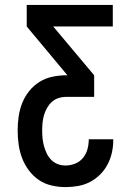

<svg xmlns="http://www.w3.org/2000/svg" viewBox="-20 -540 540 783"><path d="M247 223Q219 223 190.5 216.5Q162 210 138.5 194Q115 178 97.5 154.5Q80 131 70 104.5Q60 78 56 49.5Q52 21 52 -8Q52 -36 56 -64.5Q60 -93 70.5 -119.5Q81 -146 99 -168.5Q117 -191 141 -206Q165 -221 193.5 -227Q222 -233 250 -233H255L89 -432V-520H440V-432H197L364 -233V-145H250Q234 -145 218.5 -140Q203 -135 191.5 -124.5Q180 -114 172 -100Q164 -86 159.5 -70.5Q155 -55 153.5 -39.5Q152 -24 152 -8Q152 8 153.5 24Q155 40 159.5 56Q164 72 171 86.5Q178 101 189.5 112.5Q201 124 216 129.5Q231 135 247 135Q267 135 286 127.5Q305 120 318 104.5Q331 89 336.5 69Q342 49 342 29V28H442V30Q442 56 436.5 81.5Q431 107 419 130Q407 153 388.5 171.5Q370 190 347 202Q324 214 298.5 218.5Q273 223 247 223Z"/></svg>

Font: Iosevka Term Curly Semibold
Style: Regular
Weight: 600
Designer: Belleve Invis
Foundry: Belleve Invis
Version: Version 32.3.0